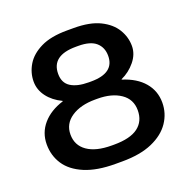

<svg xmlns="http://www.w3.org/2000/svg" viewBox="-114 -718 823 837"><g transform="rotate(-20 298.0 -299.5)"><path d="M283 10Q197 10 140.5 -14Q84 -38 57 -79Q30 -120 30 -172Q30 -226 64.5 -266Q99 -306 160 -325V-327Q118 -347 94 -379Q70 -411 70 -449Q70 -490 92 -526.5Q114 -563 161 -586Q208 -609 283 -609H314Q389 -609 435.5 -586Q482 -563 504 -526.5Q526 -490 526 -449Q526 -411 499 -378Q472 -345 434 -328V-326Q498 -306 532 -266Q566 -226 566 -172Q566 -122 538 -80.5Q510 -39 454 -14.5Q398 10 314 10ZM295 -364H306Q414 -364 414 -444Q414 -483 388 -506Q362 -529 306 -529H295Q182 -529 182 -444Q182 -402 212 -383Q242 -364 295 -364ZM295 -71H306Q381 -71 417.5 -98.5Q454 -126 454 -177Q454 -228 413 -256Q372 -284 306 -284H295Q227 -284 184.5 -255.5Q142 -227 142 -177Q142 -127 182 -99Q222 -71 295 -71Z"/></g></svg>

Font: Red Rose
Style: Regular
Weight: 400
Designer: Jaikishan Patel
Version: Version 2.000; ttfautohint (v1.8.3)